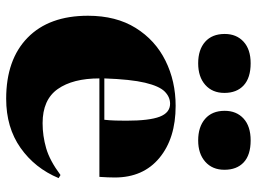

<svg xmlns="http://www.w3.org/2000/svg" viewBox="-125 -693 832 622"><g transform="rotate(90 291.0 -382.0)"><path d="M300 14Q173 14 102 -55.5Q31 -125 31 -251Q31 -342 70.5 -405.5Q110 -469 176.5 -502Q243 -535 323 -535Q428 -535 491.5 -482.5Q555 -430 555 -338Q555 -327 554.5 -315Q554 -303 553 -288H234Q234 -202 268.5 -153Q303 -104 379 -104Q420 -104 460 -115.5Q500 -127 547 -162L557 -156Q525 -79 459 -32.5Q393 14 300 14ZM234 -304H368Q370 -322 370.5 -340Q371 -358 371 -375Q371 -450 358 -483.5Q345 -517 316 -517Q294 -517 276.5 -499.5Q259 -482 248 -436Q237 -390 234 -304ZM435 -608Q391 -608 365 -630.5Q339 -653 339 -694Q339 -732 364 -755Q389 -778 435 -778Q482 -778 506 -755.5Q530 -733 530 -693Q530 -654 504 -631Q478 -608 435 -608ZM185 -608Q141 -608 115.5 -630.5Q90 -653 90 -694Q90 -732 115 -755Q140 -778 185 -778Q232 -778 256.5 -755.5Q281 -733 281 -693Q281 -654 255 -631Q229 -608 185 -608Z"/></g></svg>

Font: Literata 72pt ExtraBold
Style: Regular
Weight: 800
Designer: Latin by Veronika Burian and Jose Scaglione. Greek by Irene Vlachou. Cyrillic by Vera Evstafieva.
Foundry: TypeTogether
Version: Version 3.002